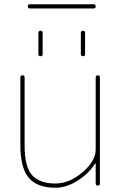

<svg xmlns="http://www.w3.org/2000/svg" viewBox="-20 -875 572 905"><path d="M241 10Q156 10 116 -36.5Q76 -83 76 -190V-510Q76 -520 86 -520Q96 -520 96 -510V-190Q96 -86 132.5 -48Q169 -10 241 -10Q307 -10 369 -63Q431 -116 431 -170V-510Q431 -520 441 -520Q451 -520 451 -510V-10Q451 0 441 0Q431 0 431 -10V-104Q431 -105 430 -105Q428 -105 428 -104Q399 -57 346 -23.5Q293 10 241 10ZM361 -720Q361 -730 371 -730Q381 -730 381 -720V-620Q381 -610 371 -610Q361 -610 361 -620ZM161 -720Q161 -730 171 -730Q181 -730 181 -720V-620Q181 -610 171 -610Q161 -610 161 -620ZM121 -835Q111 -835 111 -845Q111 -855 121 -855H421Q431 -855 431 -845Q431 -835 421 -835Z"/></svg>

Font: Rounded Mplus 1c Thin
Style: Regular
Weight: 250
Version: Version 1.059.20150529